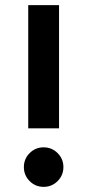

<svg xmlns="http://www.w3.org/2000/svg" viewBox="-20 -720 340 748"><path d="M150 8Q118 8 95.5 -14.5Q73 -37 73 -69Q73 -101 95.5 -123.5Q118 -146 150 -146Q182 -146 204.5 -123.5Q227 -101 227 -69Q227 -37 204.5 -14.5Q182 8 150 8ZM90 -700H210V-220H90Z"/></svg>

Font: Golos UI Medium
Style: Regular
Weight: 500
Designer: A.Korolkova, Vitaly Kuzmin
Foundry: ParaType Ltd
Version: Version 2.000